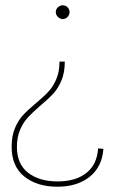

<svg xmlns="http://www.w3.org/2000/svg" viewBox="-20 -543 435 726"><path d="M191 -497Q191 -508 199 -515.5Q207 -523 217 -523Q228 -523 235.5 -515.5Q243 -508 243 -497Q243 -487 235.5 -479Q228 -471 217 -471Q207 -471 199 -479Q191 -487 191 -497ZM197 163Q120 163 72 124.5Q24 86 24 12Q24 -29 36.5 -58.5Q49 -88 67 -107.5Q85 -127 116 -153Q146 -178 163.5 -197Q181 -216 193 -244Q205 -272 205 -310H225Q225 -269 212.5 -239Q200 -209 181.5 -189Q163 -169 132 -143Q102 -117 85 -98.5Q68 -80 56 -52.5Q44 -25 44 13Q44 77 86 110Q128 143 198 143Q266 143 306.5 111Q347 79 351 18L371 20Q366 88 319 125.5Q272 163 197 163Z"/></svg>

Font: Gontserrat Thin
Style: Regular
Weight: 250
Designer: Julieta Ulanovsky
Foundry: Julieta Ulanovsky
Version: Version 6.001